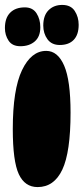

<svg xmlns="http://www.w3.org/2000/svg" viewBox="-32 -751 340 781"><path d="M156 -544Q203 -544 229 -484Q255 -424 255 -293Q255 -132 221.5 -61Q188 10 121 10Q69 10 44.5 -42.5Q20 -95 20 -226Q20 -387 57.5 -465.5Q95 -544 156 -544ZM51 -563Q18 -563 3 -585.5Q-12 -608 -12 -637Q-12 -678 9.5 -699.5Q31 -721 69 -721Q101 -721 116.5 -697Q132 -673 132 -640Q132 -602 109.5 -582.5Q87 -563 51 -563ZM221 -731Q256 -731 272 -706.5Q288 -682 288 -650Q288 -610 268 -589Q248 -568 211 -568Q178 -568 161 -591.5Q144 -615 144 -647Q144 -688 165.5 -709.5Q187 -731 221 -731Z"/></svg>

Font: DynaPuff
Style: Bold
Weight: 700
Designer: Toshi Omagari, Jennifer Daniel
Foundry: Google Fonts
Version: Version 2.000